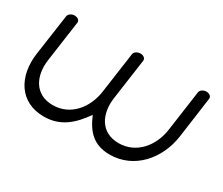

<svg xmlns="http://www.w3.org/2000/svg" viewBox="-103 -846 1276 1101"><g transform="rotate(30 534.5 -295.5)"><path d="M82.4 -562.6C82.4 -562.6 66.4 -454.1 43.7 -292.6C21 -131.1 97.9 0 258 0C366.5 0 434.7 -60.1 497.1 -149C534.5 -60.1 585.8 0 694.2 0C854.3 0 969.1 -131.1 991.8 -292.6C1014.5 -454.1 1029 -562.6 1029 -562.6C1031.1 -577.6 1016.8 -590.6 995.9 -590.6C975 -590.6 957 -577.6 954.9 -562.6C954.9 -562.6 932.7 -404.1 917 -292.6C901.3 -181.1 824.7 -82.5 705.8 -82.5C586.9 -82.5 539 -181.1 554.6 -292.6C570.3 -404.1 592.6 -562.6 592.6 -562.6C594.7 -577.6 580.4 -590.6 559.5 -590.6C559.4 -590.6 559.2 -590.6 559.1 -590.6C559 -590.6 558.9 -590.6 558.7 -590.6C537.8 -590.6 519.9 -577.6 517.8 -562.6C517.8 -562.6 495.5 -404.1 479.8 -292.6C464.2 -181.1 388.5 -82.5 269.6 -82.5C150.7 -82.5 102.8 -181.1 118.5 -292.6C134.2 -404.1 156.5 -562.6 156.5 -562.6C158.6 -577.6 144.2 -590.6 123.3 -590.6C102.4 -590.6 84.5 -577.6 82.4 -562.6Z"/></g></svg>

Font: Hi.
Style: Regular
Weight: 400
Designer: Mew Too, Robert Jablonski
Foundry: Cannot Into Space Fonts
Version: Version 1.996